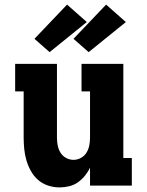

<svg xmlns="http://www.w3.org/2000/svg" viewBox="-20 -808 640 836"><path d="M239 8Q214 8 189.5 0Q165 -8 146 -24.5Q127 -41 114.5 -63.5Q102 -86 95 -110Q88 -134 85.5 -159.5Q83 -185 83 -210V-410H46V-530H228V-210Q228 -193 231 -176Q234 -159 243 -144Q252 -129 267.5 -120.5Q283 -112 300 -112Q317 -112 332.5 -120.5Q348 -129 357 -144Q366 -159 369 -176Q372 -193 372 -210V-410H335V-530H517V-120H554V0H372V-78Q363 -59 349.5 -42.5Q336 -26 319 -14Q302 -2 281 3Q260 8 239 8ZM366 -581 300 -639 442 -788 528 -712ZM196 -581 130 -639 272 -788 358 -712Z"/></svg>

Font: Iosevka Slab Heavy Extended
Style: Regular
Weight: 900
Width: 7
Monospace: yes
Designer: Belleve Invis
Foundry: Belleve Invis
Version: Version 11.1.0; ttfautohint (v1.8.3)